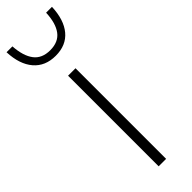

<svg xmlns="http://www.w3.org/2000/svg" viewBox="-299 -802 810 810"><g transform="rotate(-45 105.5 -397.0)"><path d="M83 0V-540.5H127.5V0ZM106 -636.5Q43.5 -636.5 8 -678Q-27.5 -719.5 -30.5 -794H4.5Q8.5 -733.5 32.8 -701.5Q57 -669.5 106 -669.5Q155 -669.5 179 -701.5Q203 -733.5 205.5 -794H240.5Q237.5 -719 203 -677.8Q168.5 -636.5 106 -636.5Z"/></g></svg>

Font: Encode Sans Condensed Thin ExtraLight
Style: Regular
Weight: 250
Version: Version 3.002